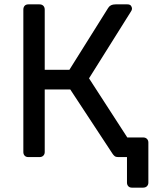

<svg xmlns="http://www.w3.org/2000/svg" viewBox="-20 -720 711 880"><path d="M584 140Q574 140 568 133.5Q562 127 562 117V0H522L489 -90H636Q647 -90 653.5 -83.5Q660 -77 660 -67V117Q660 127 653.5 133.5Q647 140 636 140ZM110 0Q99 0 93 -6.5Q87 -13 87 -23V-676Q87 -687 93 -693.5Q99 -700 110 -700H161Q172 -700 178.5 -693.5Q185 -687 185 -676V-400H298L476 -684Q481 -692 489 -696Q497 -700 510 -700H564Q575 -700 580 -694Q585 -688 585 -680Q585 -674 580 -667L388 -361L599 -35Q602 -31 602 -24Q602 -14 595.5 -7Q589 0 579 0H522Q511 0 505.5 -4.5Q500 -9 496 -15L302 -310H185V-23Q185 -13 178.5 -6.5Q172 0 161 0Z"/></svg>

Font: DVN-Rubik
Style: Regular
Weight: 400
Designer: Hubert and Fischer
Foundry: Hubert & Fischer
Version: Version 2.102